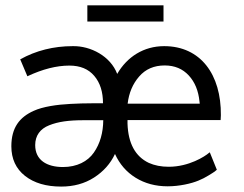

<svg xmlns="http://www.w3.org/2000/svg" viewBox="-20 -687 915 719"><path d="M592.3 -606.4V-667H307.1V-606.4ZM458 -298.8C462.9 -339.4 477.1 -373 501 -400.4C524.9 -428.2 557.1 -441.9 596.7 -441.9C634.3 -441.9 664.1 -429.2 687 -404.3C710 -379.4 723.1 -346.7 727.1 -306.6L728 -298.8ZM215.8 -61.5C155.3 -61.5 111.8 -87.4 111.8 -143.6C111.8 -179.2 130.4 -204.6 164.1 -217.8C197.8 -231.4 237.8 -236.8 292 -236.8H366.7C366.2 -190.4 355 -149.4 331.5 -115.7C308.6 -82.5 268.1 -61.5 215.8 -61.5ZM607.9 10.7C651.4 10.7 696.3 0.5 723.1 -10.7C736.3 -16.1 749 -22.5 760.7 -29.8C772.9 -37.1 780.3 -42 783.7 -44.4L792 -51.3L765.6 -116.7L761.7 -113.8C747.6 -101.6 688 -62.5 611.8 -62.5C583.5 -62.5 558.6 -67.4 537.1 -77.1C486.8 -101.1 460 -149.9 457.5 -224.1V-237.3H806.2L807.1 -255.4C808.6 -407.7 731.4 -514.2 594.7 -514.2C518.6 -514.2 456.1 -474.6 418.9 -410.2C394 -476.6 319.3 -515.6 252.4 -514.2C180.7 -514.2 114.7 -497.6 55.7 -464.8L82.5 -401.4C139.6 -428.2 191.9 -441.4 239.7 -441.4C280.3 -441.4 311 -428.7 333 -402.8C355 -377 365.7 -342.8 365.7 -300.3H332.5C298.8 -300.3 269 -299.3 243.7 -297.9C193.4 -295.4 140.1 -287.6 106.4 -272C53.7 -248.5 22.5 -209.5 22.5 -139.2C22.5 -92.3 39.6 -55.2 73.7 -28.3C107.9 -1.5 152.8 11.7 209 11.7C255.9 11.7 296.9 0.5 332 -22C367.7 -44.9 393.6 -74.2 410.6 -110.4C427.7 -72.8 453.1 -43 487.8 -21.5C522.5 0 562.5 10.7 607.9 10.7Z"/></svg>

Font: Ride
Style: Regular
Weight: 400
Version: Version 3.000